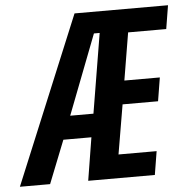

<svg xmlns="http://www.w3.org/2000/svg" viewBox="-60 -748 781 798"><g transform="rotate(-5 330.5 -349.0)"><path d="M305 -179H188L117 0H-9L280 -698H670L654 -600H495L462 -402H610L594 -304H446L411 -98H570L554 0H276ZM353 -608 225 -276H322L377 -608Z"/></g></svg>

Font: IBM Plex Mono SemiBold
Style: Italic
Weight: 600
Italic angle: -9°
Monospace: yes
Designer: Mike Abbink, Paul van der Laan, Pieter van Rosmalen
Foundry: Bold Monday
Version: Version 2.3